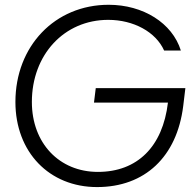

<svg xmlns="http://www.w3.org/2000/svg" viewBox="-20 -759 801 791"><path d="M379.9 11.7C576.7 11.7 709 -112.8 734.9 -322.8L743.7 -396H374.5L367.2 -336.4H671.9C650.4 -154.3 545.4 -50.8 383.3 -50.8C224.1 -50.8 111.3 -169.4 111.3 -338.9C111.3 -533.2 244.1 -677.2 425.8 -677.2C529.8 -677.2 621.6 -627.9 656.2 -550.8H725.1C689.5 -664.6 569.3 -739.3 427.7 -739.3C206.1 -739.3 43.5 -568.8 43.5 -338.9C43.5 -132.3 183.1 11.7 379.9 11.7Z"/></svg>

Font: Guggenheim Sans Display Light
Style: Italic
Weight: 300
Italic angle: -7°
Designer: Modified by Tom Baber under direction of Pentagram Design 2023
Foundry: rsms
Version: Version 1.001;Glyphs 3.1.2 (3151)